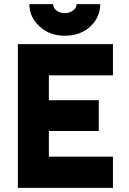

<svg xmlns="http://www.w3.org/2000/svg" viewBox="-20 -915 627 935"><path d="M67 0H530V-152H218V-277H461V-427H218V-548H530V-700H67ZM123 -895Q123 -831 173 -786Q221 -741 296 -741Q371 -741 420 -786Q468 -831 468 -895H353Q353 -876 336 -864Q319 -851 296 -851Q272 -851 255 -864Q239 -876 239 -895Z"/></svg>

Font: Unageo
Style: ExtraBold
Weight: 800
Designer: Richard Sepsi
Foundry: Richard Sepsi
Version: Version 2.000